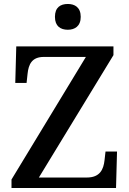

<svg xmlns="http://www.w3.org/2000/svg" viewBox="-20 -948 652 968"><path d="M322 -798C357 -798 387 -816 387 -863C387 -911 357 -928 322 -928C285 -928 257 -911 257 -863C257 -816 285 -798 322 -798ZM38 0H565L570 -184H512L507 -140C502 -94 484 -53 418 -53H176L552 -670V-714H62L57 -530H114L119 -576C124 -624 141 -661 201 -661H413L38 -43Z"/></svg>

Font: Noto Serif Vithkuqi Medium
Style: Regular
Weight: 500
Version: Version 1.005